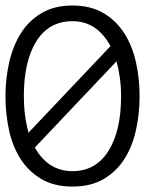

<svg xmlns="http://www.w3.org/2000/svg" viewBox="-36 -668 602 699"><path d="M50.8 -317.9Q50.8 -247.1 67.9 -185.1L366.2 -500Q342.8 -543.9 308.3 -567.4Q273.9 -590.8 228 -590.8Q142.1 -590.8 96.4 -517.8Q50.8 -444.8 50.8 -317.9ZM90.8 -130.9Q139.2 -44.9 228 -44.9Q312 -44.9 358.4 -117.9Q404.8 -190.9 404.8 -317.9Q404.8 -353 400.4 -384.5Q396 -416 388.2 -444.8ZM-16.1 -317.9Q-16.1 -381.8 -2.4 -441.4Q11.2 -501 40 -546.9Q68.8 -592.8 115.5 -620.4Q162.1 -647.9 228 -647.9Q293.9 -647.9 340.6 -620.4Q387.2 -592.8 416.5 -546.9Q445.8 -501 459 -441.4Q472.2 -381.8 472.2 -317.9Q472.2 -253.9 459 -194.3Q445.8 -134.8 417 -89.4Q388.2 -43.9 341.6 -16.4Q294.9 11.2 228 11.2Q161.1 11.2 114.5 -16.4Q67.9 -43.9 38.8 -89.4Q9.8 -134.8 -3.2 -194.3Q-16.1 -253.9 -16.1 -317.9Z"/></svg>

Font: Anonymous Pro
Style: Regular
Weight: 400
Monospace: yes
Designer: Mark Simonson
Version: Version 1.002